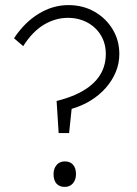

<svg xmlns="http://www.w3.org/2000/svg" viewBox="-20 -723 538 753"><path d="M210 -201 202 -327Q242 -337 273 -350.5Q304 -364 327 -381Q350 -398 365 -418Q380 -438 387.5 -461.5Q395 -485 395 -511Q395 -552 376 -584Q357 -616 323 -634.5Q289 -653 246 -653Q197 -653 152 -626Q107 -599 71 -542L35 -573Q76 -635 131.5 -669Q187 -703 248 -703Q305 -703 350 -677.5Q395 -652 421.5 -608.5Q448 -565 448 -511Q448 -474 434 -440.5Q420 -407 395 -378.5Q370 -350 336 -329Q302 -308 261 -296L251 -201ZM234 -90Q255 -90 266.5 -77Q278 -64 278 -40Q278 -18 266 -4Q254 10 234 10Q213 10 201.5 -3Q190 -16 190 -40Q190 -62 202 -76Q214 -90 234 -90Z"/></svg>

Font: Mach ExtraLight
Style: Regular
Weight: 250
Version: Version 1.002